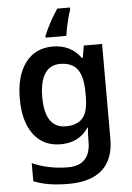

<svg xmlns="http://www.w3.org/2000/svg" viewBox="-64 -813 755 1100"><g transform="rotate(-5 313.0 -263.0)"><path d="M263 -552Q314 -552 354.5 -532Q395 -512 424 -472H429L441 -542H546V4Q546 120 480.5 180Q415 240 285 240Q227 240 178 232.5Q129 225 85 207V103Q178 145 293 145Q355 145 387.5 110.5Q420 76 420 10V-4Q420 -19 421 -39Q422 -59 424 -71H420Q392 -29 351.5 -9.5Q311 10 260 10Q161 10 105 -64Q49 -138 49 -270Q49 -402 105.5 -477Q162 -552 263 -552ZM296 -449Q238 -449 208 -403Q178 -357 178 -268Q178 -180 208 -135Q238 -90 298 -90Q364 -90 395.5 -126.5Q427 -163 427 -250V-269Q427 -365 395.5 -407Q364 -449 296 -449ZM381 -753Q374 -735 367 -708.5Q360 -682 354.5 -655Q349 -628 346 -606H227V-616Q235 -636 247.5 -661.5Q260 -687 275.5 -714Q291 -741 308 -766H381Z"/></g></svg>

Font: Noto Sans Hanifi Rohingya SemiBold
Style: Regular
Weight: 600
Version: Version 2.101